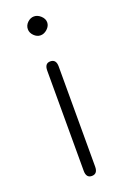

<svg xmlns="http://www.w3.org/2000/svg" viewBox="-140 -747 527 803"><g transform="rotate(-20 124.0 -345.0)"><path d="M81 -658Q81 -675 94 -687.5Q107 -700 123 -700Q139 -700 153 -687Q167 -674 167 -658Q167 -642 153 -629Q139 -616 123 -616Q107 -616 94 -629Q81 -642 81 -658ZM98 -22V-468Q98 -500 123 -500Q149 -500 149 -468V-22Q149 10 123 10Q98 10 98 -22Z"/></g></svg>

Font: Kodchasan ExtraLight
Style: Regular
Weight: 275
Version: Version 1.000; ttfautohint (v1.6)